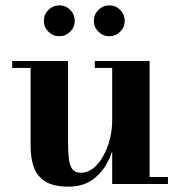

<svg xmlns="http://www.w3.org/2000/svg" viewBox="-20 -688 674 718"><path d="M236.5 10Q179.5 10 148.8 -9.8Q118 -29.5 106.2 -63.5Q94.5 -97.5 94.5 -141V-434H25.5V-460H234.5V-157Q234.5 -115 238.2 -89.8Q242 -64.5 252.5 -53.2Q263 -42 283 -42Q308 -42 329.2 -59.2Q350.5 -76.5 366.2 -104.8Q382 -133 390.8 -167.5Q399.5 -202 399.5 -236.5L418.5 -237Q418.5 -202 409.8 -159.2Q401 -116.5 380.2 -78Q359.5 -39.5 324.2 -14.8Q289 10 236.5 10ZM399.5 0V-434H334.5V-460H539.5V-26H608V0ZM388.5 -552.5Q365 -552.5 348 -569.5Q331 -586.5 331 -610Q331 -634 348 -651Q365 -668 388.5 -668Q412.5 -668 429.5 -651Q446.5 -634 446.5 -610Q446.5 -586.5 429.5 -569.5Q412.5 -552.5 388.5 -552.5ZM201.5 -552.5Q178 -552.5 161 -569.5Q144 -586.5 144 -610Q144 -634 161 -651Q178 -668 201.5 -668Q225.5 -668 242.5 -651Q259.5 -634 259.5 -610Q259.5 -586.5 242.5 -569.5Q225.5 -552.5 201.5 -552.5Z"/></svg>

Font: Bodoni Moda SC 9pt
Style: Bold
Weight: 700
Designer: Owen Earl
Foundry: indestructible type
Version: Version 2.005